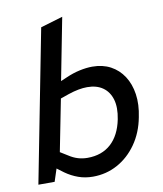

<svg xmlns="http://www.w3.org/2000/svg" viewBox="-86 -840 778 917"><g transform="rotate(-10 303.0 -381.5)"><path d="M290.8 7.5Q253.1 7.5 220.3 -4.3Q187.5 -16 158.4 -36.7L115.6 -68.7L147.9 -139.6L191.1 -112.9Q212.6 -98.8 234.4 -92.2Q256.1 -85.5 280.9 -85.5Q350.6 -85.5 395 -125.9Q439.3 -166.3 454.4 -241.7Q465.5 -297.9 454 -337.1Q442.4 -376.3 412.5 -397.3Q382.6 -418.4 336.8 -418.4Q316.8 -418.4 294.5 -414.2Q272.1 -410.1 245 -401L204.3 -386.8L148.6 -104.1L134.1 -86.8L105.7 0H26.9L170.6 -738L278.2 -770L211.5 -427.5L179.9 -451.4L249.5 -481.4Q283.1 -496.2 316.2 -503.4Q349.4 -510.6 377.9 -510.6Q428.2 -510.6 466.3 -490.2Q504.5 -469.7 528.7 -432.6Q552.9 -395.5 560.4 -345Q567.9 -294.6 555.2 -233.8Q541.5 -161.2 503.2 -106.7Q465 -52.3 410.3 -22.4Q355.7 7.5 290.8 7.5Z"/></g></svg>

Font: REM Medium
Style: Italic
Weight: 500
Italic angle: -11°
Designer: Octavio Pardo
Foundry: Ashler Design
Version: Version 1.005;gftools[0.9.28]